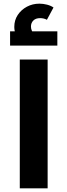

<svg xmlns="http://www.w3.org/2000/svg" viewBox="-20 -1028 368 1048"><path d="M88 0V-703H240V0ZM99 -789Q79 -813 68.5 -835Q58 -857 58 -881Q58 -918 77 -946.5Q96 -975 127 -991.5Q158 -1008 195 -1008Q216 -1008 237 -1002.5Q258 -997 272 -987L236 -920Q227 -925 217.5 -927Q208 -929 199 -929Q175 -929 162 -916Q149 -903 149 -883Q149 -871 154 -860Q159 -849 169 -838ZM35 -779V-857H293V-779Z"/></svg>

Font: Cairo Play ExtraBold
Style: Regular
Weight: 800
Version: Version 3.119